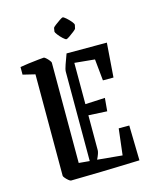

<svg xmlns="http://www.w3.org/2000/svg" viewBox="-118 -860 764 948"><g transform="rotate(-15 264.5 -385.5)"><path d="M30 -558V-597Q46 -600 73.5 -603.5Q101 -607 125 -609.5Q149 -612 153 -612Q156 -612 164 -605Q172 -598 178.5 -589.5Q185 -581 185 -578V-65L240 -60V-517Q240 -528 248.5 -552Q257 -576 267 -603H473L460 -428H406L395 -538L292 -548V-337L393 -342L387 -275L292 -280V-101Q292 -88 277 -57L404 -45L420 -179H474L478 0Q415 2 367 3.5Q319 5 280 6Q241 7 204.5 7.5Q168 8 126 9Q122 9 113.5 2Q105 -5 98.5 -13Q92 -21 92 -24V-543ZM240 -741Q241 -744 253 -753.5Q265 -763 278 -771.5Q291 -780 294 -780Q299 -780 311 -769.5Q323 -759 333.5 -746.5Q344 -734 343 -728L339 -710Q338 -707 326 -697.5Q314 -688 301.5 -679.5Q289 -671 285 -671Q280 -671 268 -682Q256 -693 246.5 -705.5Q237 -718 237 -722Z"/></g></svg>

Font: Grenze Gotisch
Style: Regular
Weight: 400
Designer: Renata Polastri
Foundry: Omnibus-Type
Version: Version 1.001